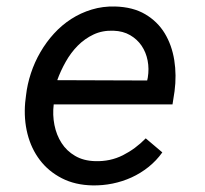

<svg xmlns="http://www.w3.org/2000/svg" viewBox="-20 -558 627 588"><path d="M263.7 9.8Q210 8.8 169.2 -12.2Q128.4 -33.2 102.1 -67.9Q75.7 -102.5 64.2 -147.9Q52.7 -193.4 57.1 -244.1L59.6 -265.1Q63.5 -299.8 74.7 -333.7Q85.9 -367.7 103.8 -398.4Q121.6 -429.2 145.3 -455.1Q168.9 -481 198 -499.8Q227.1 -518.6 261 -528.8Q294.9 -539.1 332.5 -538.1Q387.2 -536.6 424.8 -514.4Q462.4 -492.2 484.4 -456.1Q506.3 -419.9 513.7 -373.8Q521 -327.6 514.6 -278.8L508.3 -238.3H144.5Q140.6 -206.1 146.7 -175.3Q152.8 -144.5 168.5 -120.1Q184.1 -95.7 210 -80.6Q235.8 -65.4 271.5 -64.5Q317.4 -63 356.2 -82.5Q395 -102.1 426.3 -134.3L477.1 -91.3Q459 -65.9 434.8 -46.6Q410.6 -27.3 382.8 -14.6Q355 -2 324.7 4.2Q294.4 10.3 263.7 9.8ZM328.1 -463.9Q293.9 -465.3 266.6 -452.4Q239.3 -439.5 218 -418Q196.8 -396.5 181.2 -368.7Q165.5 -340.8 155.3 -312.5L430.7 -311.5L432.6 -320.3Q437 -347.2 432.1 -372.6Q427.2 -397.9 413.6 -418Q399.9 -438 378.4 -450.4Q356.9 -462.9 328.1 -463.9Z"/></svg>

Font: TypoPRO Roboto Mono
Style: Italic
Weight: 400
Designer: Google
Version: Version 2.000986; 2015; ttfautohint (v1.3)